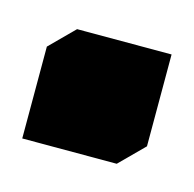

<svg xmlns="http://www.w3.org/2000/svg" viewBox="-66 -171 212 210"><g transform="rotate(15 40.0 -65.5)"><path d="M-27 -104 0 -131H107V-27L80 0H-27Z"/></g></svg>

Font: IBM Plex Sans Arabic SemiBold
Style: Regular
Weight: 600
Designer: Mike Abbink, Paul van der Laan, Pieter van Rosmalen, Wael Morcos, Khajak Apelian
Foundry: Bold Monday
Version: Version 1.1